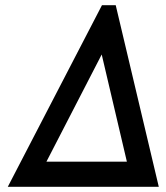

<svg xmlns="http://www.w3.org/2000/svg" viewBox="-20 -720 641 740"><path d="M373 -700 10 0H592L426 -700ZM372 -510 469 -97H159Z"/></svg>

Font: Unageo
Style: Medium-Italic
Weight: 500
Designer: Richard Sepsi
Foundry: Richard Sepsi
Version: Version 2.000